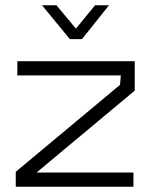

<svg xmlns="http://www.w3.org/2000/svg" viewBox="-20 -711 573 731"><path d="M119 -54H488V0H40V-57L437 -388L440 -424H46V-478H493V-366ZM195 -691 269 -602 342 -691H395L292 -562H246L140 -691Z"/></svg>

Font: Turret Road
Style: Regular
Weight: 400
Designer: Noponies
Foundry: Noponies
Version: Version 1.001; ttfautohint (v1.8)